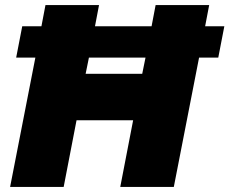

<svg xmlns="http://www.w3.org/2000/svg" viewBox="-20 -740 908 760"><path d="M232 0H20L120 -512H44L68 -636H144L160 -720H372L356 -636H580L596 -720H808L792 -636H868L844 -512H768L668 0H456L507 -264H283ZM319 -448H543L556 -512H332Z"/></svg>

Font: Kufam Black
Style: Italic
Weight: 900
Italic angle: -11°
Designer: Artur Schmal
Foundry: Original Type
Version: Version 1.301; ttfautohint (v1.8.3)